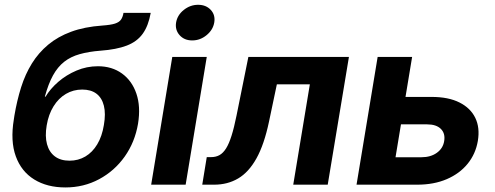

<svg xmlns="http://www.w3.org/2000/svg" viewBox="-20 -782 2095 813"><path d="M256.8 11.7Q179.7 11.7 125 -22Q70.3 -55.7 46.9 -120.1Q23.4 -184.6 38.6 -276.4L41 -292.5Q51.8 -356.4 69.3 -412.1Q86.9 -467.8 115 -513.2Q143.1 -558.6 184.1 -592.8Q225.1 -627 281.5 -647.7Q337.9 -668.5 413.1 -673.8Q448.7 -676.3 466.8 -682.1Q484.9 -688 492.4 -699Q500 -710 502.9 -727.5H618.2Q608.4 -672.4 584.2 -638.9Q560.1 -605.5 516.6 -588.9Q473.1 -572.3 406.2 -567.4Q355.5 -563.5 317.4 -552.7Q279.3 -542 251.7 -520.3Q224.1 -498.5 204.3 -462.6Q184.6 -426.8 169.9 -372.6H172.9Q192.9 -406.2 226.8 -435.5Q260.7 -464.8 304 -483.2Q347.2 -501.5 394.5 -501.5Q454.1 -501.5 496.6 -470.7Q539.1 -439.9 557.6 -385.3Q576.2 -330.6 564.5 -258.3Q551.3 -180.2 508.1 -119.1Q464.8 -58.1 399.7 -23.2Q334.5 11.7 256.8 11.7ZM274.4 -101.6Q311.5 -101.6 341.6 -119.4Q371.6 -137.2 391.8 -170.9Q412.1 -204.6 419.9 -252.9Q428.2 -300.8 419.9 -334.2Q411.6 -367.7 388.4 -385.3Q365.2 -402.8 328.1 -402.8Q290.5 -402.8 259.3 -384.5Q228 -366.2 206.8 -332Q185.5 -297.9 177.7 -251Q169.9 -205.1 179 -171.6Q188 -138.2 212.2 -119.9Q236.3 -101.6 274.4 -101.6Z M620.1 0 709.5 -541H855.5L766.1 0ZM793.9 -610.8Q760.3 -610.8 740.5 -633.1Q720.7 -655.3 725.6 -686.5Q731 -718.3 758.3 -740Q785.6 -761.7 818.8 -761.7Q852.5 -761.7 872.6 -740Q892.6 -718.3 887.2 -686.5Q881.8 -655.3 854.7 -633.1Q827.6 -610.8 793.9 -610.8Z M836.4 0 855.5 -116.7H874Q894 -116.7 909.4 -125.2Q924.8 -133.8 937.3 -153.6Q949.7 -173.3 960.4 -207.3Q971.2 -241.2 981.4 -292L1031.7 -541H1457.5L1367.7 0H1221.7L1292 -424.8H1152.3L1119.1 -267.1Q1098.6 -169.9 1065.9 -111.3Q1033.2 -52.7 988.5 -26.4Q943.8 0 886.7 0Z M1646.5 -371.6H1807.6Q1878.9 -371.6 1925.5 -348.1Q1972.2 -324.7 1992.4 -283.2Q2012.7 -241.7 2003.4 -185.5Q1994.1 -130.4 1960.2 -88.6Q1926.3 -46.9 1871.8 -23.4Q1817.4 0 1746.6 0H1489.7L1579.1 -541H1725.1L1654.8 -116.2H1764.6Q1803.7 -116.2 1829.8 -135Q1856 -153.8 1860.8 -184.6Q1866.2 -216.8 1846.9 -236.1Q1827.6 -255.4 1788.6 -255.4H1627Z"/></svg>

Font: Inter 17pt
Style: Bold Italic
Weight: 700
Italic angle: -9.3988°
Version: Version 4.001;git-66647c0bb